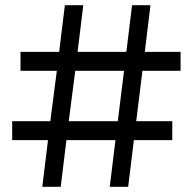

<svg xmlns="http://www.w3.org/2000/svg" viewBox="-20 -720 743 740"><path d="M529 -447 505 -253H644V-180H496L474 0H403L425 -180H236L214 0H143L165 -180H27V-253H174L199 -447H59V-520H208L230 -700H301L279 -520H467L489 -700H560L538 -520H676V-447ZM458 -447H270L245 -253H434Z"/></svg>

Font: Idrija
Style: Regular
Weight: 500
Designer: Julieta Ulanovsky
Foundry: Julieta Ulanovsky
Version: Version 7.200